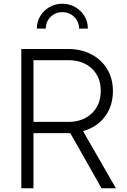

<svg xmlns="http://www.w3.org/2000/svg" viewBox="-20 -1007 678 1027"><path d="M94 -745H344Q414 -745 468.5 -716.5Q523 -688 553.5 -637Q584 -586 584 -520Q584 -440 541 -383Q498 -326 424 -306L600 0H523L356 -295H159V0H94ZM346 -355Q423 -355 471 -400.5Q519 -446 519 -521Q519 -595 471.5 -640Q424 -685 346 -685H159V-355ZM313 -987Q350 -987 381.5 -969.5Q413 -952 431.5 -921.5Q450 -891 450 -854H403Q403 -891 377 -916.5Q351 -942 313 -942Q276 -942 250.5 -916.5Q225 -891 225 -854H177Q177 -890 195 -920.5Q213 -951 244.5 -969Q276 -987 313 -987Z"/></svg>

Font: Eudoxus Sans Light
Style: Regular
Weight: 300
Designer: Stijn de Vries
Foundry: tokotype
Version: Version 2.005